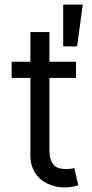

<svg xmlns="http://www.w3.org/2000/svg" viewBox="-20 -817 404 844"><path d="M31.2 -474.4V-545.5H113.6V-676.1H197.4V-545.5H313.9V-474.4H197.4V-156.2Q197.4 -129.6 203.7 -113.5Q209.9 -97.3 220 -88.4Q230.1 -79.5 243.1 -76.7Q256 -73.9 269.9 -73.9Q283.7 -73.9 292.6 -75.5Q301.5 -77.1 306.8 -78.1L323.9 -2.8Q315.3 0.4 300.1 3.7Q284.8 7.1 261.4 7.1Q226.9 7.1 192.1 -8.2Q175.1 -15.6 160.7 -27.3Q146.3 -39.1 135.8 -54.7Q125.4 -70.3 119.5 -90Q113.6 -109.7 113.6 -133.5V-474.4ZM257.8 -612.9V-796.9H343.8L318.9 -612.9Z"/></svg>

Font: Inter P
Style: Regular
Weight: 400
Designer: Rasmus Andersson
Foundry: rsms
Version: Version 3.018;git-588b23468